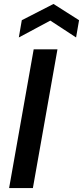

<svg xmlns="http://www.w3.org/2000/svg" viewBox="-20 -949 419 969"><path d="M26 0 150 -700H270L146 0ZM75 -760 90 -847 250 -929 379 -847 364 -760 234 -845Z"/></svg>

Font: DM Sans 17pt SemiBold
Style: Italic
Weight: 600
Italic angle: -10°
Version: Version 4.004;gftools[0.9.30]